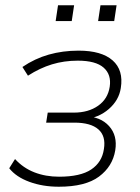

<svg xmlns="http://www.w3.org/2000/svg" viewBox="-20 -700 529 728"><path d="M203 8Q142 8 91.5 -10.5Q41 -29 15 -62L37 -97Q68 -63 110.5 -46.5Q153 -30 204 -30Q285 -30 326 -57.5Q367 -85 374 -135Q382 -184 353 -209.5Q324 -235 262 -235H155L161 -273H260Q315 -273 352 -299Q389 -325 396 -371Q403 -417 373 -443.5Q343 -470 275 -470Q223 -470 177 -456Q131 -442 86 -413L65 -446Q112 -478 165 -493Q218 -508 278 -508Q365 -508 407 -471Q449 -434 438 -366Q431 -320 392.5 -286.5Q354 -253 300 -248L302 -259Q361 -258 393.5 -222Q426 -186 417 -130Q407 -69 355.5 -30.5Q304 8 203 8ZM352 -620 361 -680H422L413 -620ZM191 -620 200 -680H261L252 -620Z"/></svg>

Font: Mulish ExtraLight
Style: Italic
Weight: 200
Italic angle: -9°
Designer: Vernon Adams
Foundry: Vernon Adams
Version: Version 3.603